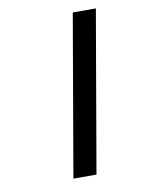

<svg xmlns="http://www.w3.org/2000/svg" viewBox="-71 -630 500 680"><g transform="rotate(-10 179.0 -290.0)"><path d="M321 -580H238L138 0H221Z"/></g></svg>

Font: Charger Monospace
Style: Regular
Weight: 400
Designer: Jasper
Foundry: Cannot Into Space Fonts
Version: Version 0.980